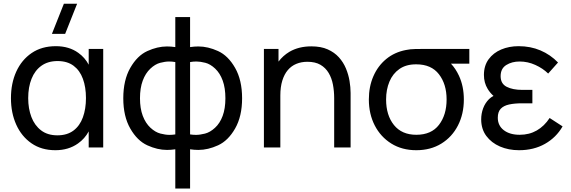

<svg xmlns="http://www.w3.org/2000/svg" viewBox="-20 -808 3128 1052"><path d="M337 -622.5H264.5L330 -787.5H402.5ZM283.5 15Q207 15 152.5 -22.8Q98 -60.5 69 -125Q40 -189.5 40 -270Q40 -351.5 69.2 -415.8Q98.5 -480 153.5 -517.5Q208.5 -555 286 -555Q358.5 -555 409 -518.5Q445 -493 466 -453.5V-540H545.5V0H466V-88Q444.5 -48 407.5 -22Q355.5 15 283.5 15ZM294.5 -66.5Q348 -66.5 382.8 -92.8Q417.5 -119 434.2 -165.2Q451 -211.5 451 -270.5Q451 -330.5 434.2 -376.2Q417.5 -422 383 -447.8Q348.5 -473.5 295.5 -473.5Q243 -473.5 207 -447.8Q171 -422 152.8 -376.2Q134.5 -330.5 134.5 -270Q134.5 -213 152 -167Q169.5 -121 205 -93.8Q240.5 -66.5 294.5 -66.5Z M940.5 225V10Q917 13.5 895 13.5Q842.5 13.5 787.2 -11.8Q732 -37 693.8 -103.8Q655.5 -170.5 655.5 -269.5Q655.5 -369 693.8 -436Q732 -503 787.2 -528.2Q842.5 -553.5 895 -553.5Q917 -553.5 940.5 -550V-714.5H1021.5V-550Q1045 -553.5 1067 -553.5Q1119.5 -553.5 1174.8 -528.2Q1230 -503 1268.2 -436Q1306.5 -369 1306.5 -269.5Q1306.5 -170.5 1268.2 -103.8Q1230 -37 1174.8 -11.8Q1119.5 13.5 1067 13.5Q1045 13.5 1021.5 10V225ZM1021.5 -71.5Q1038 -69 1054 -69Q1075.5 -69 1103.2 -76Q1131 -83 1158 -107.8Q1185 -132.5 1200 -173Q1215 -213.5 1215 -269.5Q1215 -326 1200.2 -366.5Q1185.5 -407 1159 -432Q1132.5 -457 1105 -464Q1077.5 -471 1056 -471Q1039 -471 1021.5 -468ZM940.5 -71.5V-468Q923 -471 906.5 -471Q885 -471 857.5 -463.8Q830 -456.5 803.5 -431.5Q777 -406.5 762 -366Q747 -325.5 747 -269.5Q747 -214 762.2 -173.5Q777.5 -133 804.2 -108.2Q831 -83.5 858.8 -76.2Q886.5 -69 908.5 -69Q924 -69 940.5 -71.5Z M1811 0V-270.5Q1811 -309 1804.2 -344.5Q1797.5 -380 1780.8 -408.2Q1764 -436.5 1735.8 -453Q1707.5 -469.5 1664.5 -469.5Q1631 -469.5 1603.8 -458.2Q1576.5 -447 1557 -424Q1537.5 -401 1526.8 -366.2Q1516 -331.5 1516 -284.5V0H1426V-540H1506V-470.5Q1530.5 -503 1565.5 -524Q1616.5 -554 1686 -554Q1738.5 -554 1775.5 -537.5Q1812.5 -521 1837 -493.8Q1861.5 -466.5 1875.5 -432.8Q1889.5 -399 1895.2 -364.2Q1901 -329.5 1901 -298.5V0Z M2261 15Q2182.5 15 2124 -21.5Q2065.5 -58 2033.2 -120.8Q2001 -183.5 2001 -263Q2001 -333.5 2025.8 -390.2Q2050.5 -447 2096 -484.5Q2141.5 -522 2204 -534Q2227 -539 2256.8 -539.5Q2286.5 -540 2321 -540H2551.5V-459H2451Q2476.5 -432 2494.5 -393.5Q2521.5 -335.5 2521.5 -263Q2521.5 -183.5 2489.2 -120.5Q2457 -57.5 2398.2 -21.2Q2339.5 15 2261 15ZM2261 -69.5Q2343.5 -69.5 2385.2 -124Q2427 -178.5 2427 -263Q2427 -347 2385 -401.2Q2343 -455.5 2261 -455.5Q2260 -455.5 2259 -455.5Q2205 -455.5 2168.5 -430Q2132 -404.5 2113.8 -360.8Q2095.5 -317 2095.5 -263Q2095.5 -176.5 2138.5 -123Q2181.5 -69.5 2261 -69.5Z M2824 15Q2766.5 15 2719.5 -5.2Q2672.5 -25.5 2644.5 -63.2Q2616.5 -101 2616.5 -154Q2616.5 -185.5 2627.2 -214.5Q2638 -243.5 2659.5 -265Q2670.5 -275.5 2684 -282.5Q2664.5 -300 2652 -321Q2631.5 -354.5 2631.5 -397.5Q2631.5 -448 2657.2 -483.2Q2683 -518.5 2726.2 -536.8Q2769.5 -555 2821.5 -555Q2886.5 -555 2941.2 -531.8Q2996 -508.5 3037.5 -465.5L2983.5 -405Q2954.5 -433.5 2913.2 -452.2Q2872 -471 2827 -471Q2785 -471 2754 -451.8Q2723 -432.5 2723 -390.5Q2723 -349.5 2756 -332.5Q2789 -315.5 2841.5 -315.5H2897V-242H2841Q2799.5 -242 2769.5 -235.5Q2739.5 -229 2723.5 -212Q2707.5 -195 2707.5 -163Q2707.5 -120 2740.2 -94.8Q2773 -69.5 2827.5 -69.5Q2880 -69.5 2921.2 -93.2Q2962.5 -117 2991.5 -161.5L3062.5 -115.5Q3027.5 -54.5 2966 -19.8Q2904.5 15 2824 15Z"/></svg>

Font: Cns Manrope Med
Style: Regular
Weight: 500
Designer: Mikhail Sharanda
Foundry: Mikhail Sharanda
Version: Version 4.504